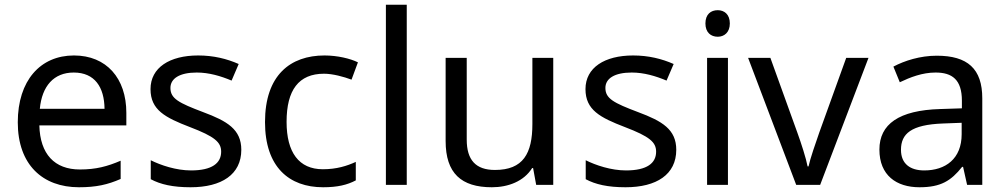

<svg xmlns="http://www.w3.org/2000/svg" viewBox="-20 -780 4245 810"><path d="M292 -546C150 -546 55 -440 55 -264C55 -85 160 10 313 10C386 10 434 -1 489 -25V-102C433 -78 385 -65 317 -65C210 -65 149 -130 146 -251H513V-304C513 -450 429 -546 292 -546ZM291 -474C380 -474 420 -412 421 -321H148C157 -417 207 -474 291 -474Z M998 -148C998 -234 939 -269 837 -307C734 -346 699 -364 699 -409C699 -449 738 -474 810 -474C862 -474 912 -459 957 -440L987 -510C937 -532 881 -546 816 -546C696 -546 615 -495 615 -404C615 -316 677 -284 781 -244C886 -204 913 -180 913 -140C913 -92 875 -61 786 -61C723 -61 658 -83 616 -104V-24C657 -2 709 10 784 10C915 10 998 -44 998 -148Z M1343 10C1404 10 1445 0 1481 -19V-97C1444 -80 1400 -66 1342 -66C1241 -66 1189 -137 1189 -266C1189 -400 1240 -469 1347 -469C1384 -469 1431 -456 1463 -444L1490 -517C1458 -533 1403 -546 1349 -546C1205 -546 1098 -463 1098 -265C1098 -75 1200 10 1343 10Z M1696 0V-760H1608V0Z M2314 -536H2226V-257C2226 -132 2187 -63 2068 -63C1987 -63 1949 -105 1949 -191V-536H1860V-185C1860 -49 1926 10 2055 10C2124 10 2190 -15 2225 -71H2229L2242 0H2314Z M2833 -148C2833 -234 2774 -269 2672 -307C2569 -346 2534 -364 2534 -409C2534 -449 2573 -474 2645 -474C2697 -474 2747 -459 2792 -440L2822 -510C2772 -532 2716 -546 2651 -546C2531 -546 2450 -495 2450 -404C2450 -316 2512 -284 2616 -244C2721 -204 2748 -180 2748 -140C2748 -92 2710 -61 2621 -61C2558 -61 2493 -83 2451 -104V-24C2492 -2 2544 10 2619 10C2750 10 2833 -44 2833 -148Z M3008 -737C2979 -737 2956 -720 2956 -681C2956 -643 2979 -625 3008 -625C3035 -625 3059 -643 3059 -681C3059 -720 3035 -737 3008 -737ZM3051 -536H2963V0H3051Z M3339 0H3440L3644 -536H3550L3436 -220C3421 -177 3398 -111 3391 -78H3387C3381 -111 3360 -176 3344 -220L3230 -536H3136Z M3932 -545C3862 -545 3796 -524 3749 -499L3776 -433C3820 -454 3871 -474 3927 -474C3997 -474 4038 -444 4038 -355V-323L3947 -320C3772 -315 3690 -256 3690 -149C3690 -40 3762 10 3859 10C3949 10 3992 -17 4039 -76H4043L4060 0H4124V-365C4124 -490 4062 -545 3932 -545ZM3958 -259 4037 -262V-214C4037 -110 3969 -61 3879 -61C3821 -61 3781 -88 3781 -148C3781 -216 3824 -254 3958 -259Z"/></svg>

Font: Noto Sans Sunuwar
Style: Regular
Weight: 400
Designer: Anshuman Pandey
Foundry: Jamra Patel LLC
Version: Version 1.000